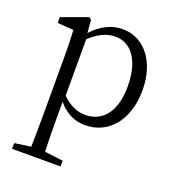

<svg xmlns="http://www.w3.org/2000/svg" viewBox="-142 -638 913 1009"><g transform="rotate(20 315.0 -133.0)"><path d="M209 -413C269 -467 314 -478 350 -478C437 -478 499 -400 499 -253C499 -101 427 -37 341 -37C296 -37 253 -53 209 -97ZM198 -517 184 -527 39 -474V-442L129 -435C132 -388 133 -346 133 -282V34C133 93 132 157 131 217L40 230V262H311V230L208 217C206 156 205 90 205 32V-61C254 -2 308 14 358 14C486 14 579 -92 579 -261C579 -425 490 -528 373 -528C314 -528 256 -503 204 -445Z"/></g></svg>

Font: Noto Serif CJK JP
Style: Regular
Weight: 400
Designer: Ryoko NISHIZUKA 西塚涼子 (kana & ideographs); Frank Grießhammer (Latin, Greek & Cyrillic); Wenlong ZHANG 张文龙 (bopomofo); San
Foundry: Adobe Systems Incorporated
Version: Version 1.000;PS 1;hotconv 16.6.53;makeotf.lib2.5.65590